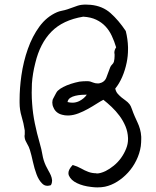

<svg xmlns="http://www.w3.org/2000/svg" viewBox="-20 -728 682 837"><path d="M593.8 -90.8Q588.9 -58.6 574.2 -28.8Q559.6 1 538.1 24.4Q516.6 47.9 490.7 64Q464.8 80.1 437.5 85.9Q422.9 88.9 404.3 88.9Q391.6 88.9 377 86.9Q341.8 83 315.4 70.3Q289.1 57.6 280.3 37.1Q278.3 32.2 278.3 26.4Q278.3 10.7 296.9 -8.8Q317.4 -2.9 333.5 6.3Q349.6 15.6 365.7 21.5Q381.8 27.3 399.4 27.3Q400.4 28.3 401.4 28.3Q418 28.3 440.4 17.6Q458 8.8 476.1 -5.9Q494.1 -20.5 507.8 -39.6Q521.5 -58.6 530.3 -81.1Q538.1 -100.6 538.1 -121.1V-126Q537.1 -153.3 526.9 -177.7Q516.6 -202.1 501 -223.1Q485.4 -244.1 466.8 -261.7Q448.2 -279.3 430.7 -293Q418.9 -287.1 401.4 -275.9Q383.8 -264.6 363.8 -253.4Q343.8 -242.2 322.3 -233.9Q300.8 -225.6 280.3 -224.6H273.4Q262.7 -224.6 252 -227.5Q238.3 -230.5 228 -238.8Q217.8 -247.1 212.9 -259.8Q208 -269.5 208 -281.2Q208 -285.2 209 -290Q209 -293 211.9 -298.3Q214.8 -303.7 218.3 -310.5Q221.7 -317.4 225.1 -323.2Q228.5 -329.1 231.4 -332Q240.2 -340.8 255.4 -348.6Q270.5 -356.4 288.6 -362.3Q306.6 -368.2 326.2 -372.1Q341.8 -374 354.5 -374H362.3Q373 -374 385.7 -368.2Q395.5 -364.3 405.3 -364.3H411.1Q435.5 -369.1 443.4 -389.2Q451.2 -409.2 460 -433.6Q462.9 -441.4 468.8 -446.8Q474.6 -452.1 476.6 -459Q479.5 -470.7 479.5 -483.4V-492.2Q478.5 -494.1 478.5 -497.1Q478.5 -510.7 486.3 -521.5Q478.5 -547.9 467.3 -571.8Q456.1 -595.7 439.5 -613.3Q422.9 -630.9 399.4 -642.1Q376 -653.3 342.8 -655.3Q253.9 -640.6 204.1 -589.8Q154.3 -539.1 133.8 -453.1Q122.1 -407.2 119.1 -363.3Q118.2 -342.8 118.2 -323.2Q118.2 -299.8 120.1 -276.4Q123 -233.4 131.8 -190.4Q140.6 -147.5 153.3 -103.5Q161.1 -77.1 165 -53.2Q168.9 -29.3 179.7 -5.9Q184.6 4.9 190.9 15.6Q197.3 26.4 201.7 36.6Q206.1 46.9 207 57.6V60.5Q207 70.3 202.1 79.1Q193.4 82 186.5 82Q172.9 82 163.1 71.3Q148.4 56.6 139.2 31.7Q129.9 6.8 123.5 -22.5Q117.2 -51.8 110.4 -74.2Q106.4 -87.9 98.1 -101.6Q89.8 -115.2 87.9 -126Q86.9 -130.9 86.9 -134.8Q86.9 -138.7 87.9 -142.6V-159.2Q83 -191.4 74.2 -220.2Q65.4 -249 65.4 -280.3V-292Q65.4 -342.8 73.2 -398.4Q82 -460 101.6 -515.1Q121.1 -570.3 152.3 -612.8Q183.6 -655.3 228.5 -674.8Q237.3 -678.7 250 -681.2Q262.7 -683.6 274.4 -687.5Q294.9 -695.3 318.4 -703.1Q333 -708 353.5 -708Q363.3 -708 375 -707Q426.8 -702.1 461.9 -670.9Q497.1 -639.6 528.3 -592.8Q537.1 -557.6 538.1 -522.5V-513.7Q538.1 -483.4 532.2 -455.1Q525.4 -421.9 512.7 -392.6Q500 -363.3 482.4 -341.8Q485.4 -328.1 493.2 -319.3Q501 -310.5 509.8 -303.2Q518.6 -295.9 527.8 -289.6Q537.1 -283.2 544.9 -273.4Q549.8 -267.6 555.2 -252Q560.5 -236.3 567.4 -220.7Q573.2 -207 579.6 -193.8Q585.9 -180.7 590.3 -165Q594.7 -149.4 595.7 -131.8V-122.1Q595.7 -107.4 593.8 -90.8ZM358.4 -315.4Q348.6 -315.4 335 -314.5Q321.3 -313.5 308.6 -310.5Q295.9 -307.6 286.1 -301.3Q276.4 -294.9 274.4 -283.2Q285.2 -280.3 295.9 -280.3Q310.5 -280.3 325.2 -287.1Q347.7 -298.8 358.4 -315.4Z"/></svg>

Font: Crafty Girls
Style: Regular
Weight: 400
Designer: Crystal Kluge
Foundry: Font Diner, Inc DBA Tart Workshop
Version: Version 1.001